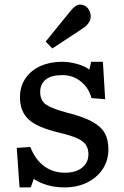

<svg xmlns="http://www.w3.org/2000/svg" viewBox="-20 -802 540 836"><path d="M65 14 53 -158 112 -162Q133 -108 171.5 -79Q210 -50 263 -50Q310 -50 337.5 -72Q365 -94 365 -130Q365 -154 354.5 -170.5Q344 -187 317 -199.5Q290 -212 239 -224Q142 -247 104.5 -282Q67 -317 67 -378Q67 -426 91 -461Q115 -496 156.5 -514.5Q198 -533 250 -533Q282 -533 316 -523.5Q350 -514 369 -499L377 -533H428L438 -370L378 -375Q368 -417 333.5 -446Q299 -475 252 -475Q204 -475 179.5 -456Q155 -437 155 -402Q155 -363 182 -345.5Q209 -328 277 -310Q344 -293 382 -272Q420 -251 436 -222.5Q452 -194 452 -152Q452 -103 427 -65.5Q402 -28 359 -7Q316 14 261 14Q219 14 184.5 3.5Q150 -7 127 -23L114 14ZM208 -591 179 -621 286 -753Q309 -782 328 -782Q350 -782 362.5 -766Q375 -750 375 -731Q375 -701 340 -678Z"/></svg>

Font: Literata 7pt
Style: Regular
Weight: 400
Designer: Latin by Veronika Burian and Jose Scaglione. Greek by Irene Vlachou. Cyrillic by Vera Evstafieva.
Foundry: TypeTogether
Version: Version 3.002